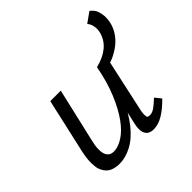

<svg xmlns="http://www.w3.org/2000/svg" viewBox="-160 -763 919 919"><g transform="rotate(-45 299.5 -304.0)"><path d="M382 5Q368 5 357.5 0.5Q347 -4 340.5 -14Q334 -24 333 -34Q332 -44 332 -48Q332 -61 336 -79L350 -140Q333 -111 315 -88Q276 -39 233.5 -16.5Q191 6 150 6Q125 6 104.5 -2Q84 -10 71.5 -30Q59 -50 57.5 -70Q56 -90 56 -96Q56 -126 65 -166L127 -441H198L136 -173Q128 -139 127.5 -127Q127 -115 127 -113Q127 -93 132.5 -80Q138 -67 148 -61Q158 -55 173 -55Q201 -55 234.5 -76Q268 -97 299 -140Q330 -183 357 -247.5Q384 -312 400 -398Q451 -410 484.5 -437.5Q518 -465 528 -509Q530 -519 530 -529Q530 -539 526.5 -552.5Q523 -566 513 -577L565 -614Q587 -597 593 -576Q599 -555 599 -538Q599 -523 596 -507Q590 -478 574 -453Q558 -428 534 -409Q510 -390 479 -376Q470 -373 460 -369L401 -99Q399 -86 399 -77Q399 -71 400.5 -63.5Q402 -56 418 -56Q433 -56 450 -68Q467 -80 490 -102L515 -71Q479 -34 446 -14.5Q413 5 382 5Z"/></g></svg>

Font: Isabella Sans
Style: Italic
Weight: 400
Italic angle: -12°
Designer: Christian Thalmann (Catharsis Fonts), Cristiano Sobral
Foundry: The Isabella Sans Project Authors
Version: Version 2.026; ttfautohint (v1.8.4.7-5d5b-dirty)